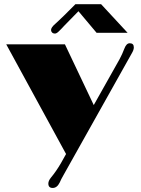

<svg xmlns="http://www.w3.org/2000/svg" viewBox="-20 -906 685 931"><path d="M214.4 -16.1Q214.4 -29.3 227.1 -44.9Q252.4 -75.2 275.4 -114.7L300.3 -159.2L10.3 -690.9H294.9L434.6 -396.5L559.6 -618.7Q573.2 -644 583 -670.2Q592.8 -696.3 608.9 -696.3Q628.9 -696.3 628.9 -676.3Q628.9 -664.6 620.1 -649.4L286.1 -53.7Q280.8 -43.9 277.3 -37.6L269 -20Q256.3 5.4 235.4 5.4Q214.4 5.4 214.4 -16.1ZM279.8 -768.6 265.1 -753.9Q254.4 -743.2 246.1 -743.2Q237.8 -743.2 232.7 -748.3Q227.5 -753.4 227.5 -760.3Q227.5 -772.9 247.6 -790Q253.9 -796.4 263.7 -804.9Q273.4 -813.5 292 -832L345.7 -885.7H470.2L598.6 -747.1H448.2L360.4 -851.6Q299.3 -790 291.5 -781.2Q283.7 -772.5 279.8 -768.6Z"/></svg>

Font: Limelight
Style: Regular
Weight: 400
Designer: Nicole Fally
Foundry: Nicole Fally
Version: Version 1.002